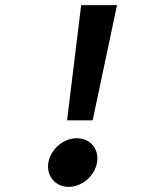

<svg xmlns="http://www.w3.org/2000/svg" viewBox="-20 -720 640 750"><path d="M242 -250H342L437 -700H297ZM169 -85C160 -33 196 10 248 10C301 10 350 -33 359 -85C368 -138 333 -180 280 -180C228 -180 178 -138 169 -85Z"/></svg>

Font: CommitMono
Style: Bold Italic
Weight: 700
Monospace: yes
Designer: Eigil Nikolajsen
Foundry: Eigil Nikolajsen
Version: Version 1.143